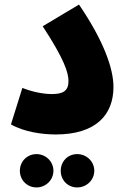

<svg xmlns="http://www.w3.org/2000/svg" viewBox="-20 -584 564 841"><path d="M28 -39C86 -6 165 5 224 5C400 5 477 -81 477 -203C477 -285 433 -407 326 -564L167 -469C262 -324 280 -265 280 -229C280 -187 258 -172 207 -172C167 -172 117 -183 78 -199ZM318 237C359 237 393 205 393 164C393 123 359 91 318 91C277 91 246 123 246 164C246 205 277 237 318 237ZM140 237C180 237 214 205 214 164C214 123 180 91 140 91C99 91 67 123 67 164C67 205 99 237 140 237Z"/></svg>

Font: Noto Sans Arabic SemCond Blk
Style: Regular
Weight: 900
Width: 4
Designer: Monotype Design Team, Nadine Chahine, Nizar Qandah and Khaled Hosny
Foundry: Monotype Imaging Inc.
Version: Version 2.012